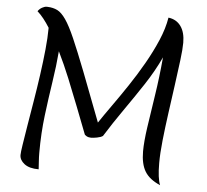

<svg xmlns="http://www.w3.org/2000/svg" viewBox="-56 -863 1031 954"><g transform="rotate(5 459.0 -386.0)"><path d="M169 5Q122 5 97.5 -14Q73 -33 73 -58Q73 -71 79 -110Q85 -149 94.5 -206.5Q104 -264 115 -330Q126 -396 135.5 -463.5Q145 -531 151 -591.5Q157 -652 157 -695V-700Q142 -724 126.5 -743.5Q111 -763 95 -777Q103 -789 115.5 -796Q128 -803 138 -803Q141 -803 143 -803Q171 -802 192 -791.5Q213 -781 234.5 -750Q256 -719 282.5 -658.5Q309 -598 347.5 -499Q386 -400 442 -252Q468 -291 504 -341.5Q540 -392 578.5 -449.5Q617 -507 651.5 -567.5Q686 -628 711.5 -687.5Q737 -747 746 -802Q786 -797 808 -766.5Q830 -736 830 -684Q830 -652 823 -596Q816 -540 806.5 -471Q797 -402 787 -330Q777 -258 770 -192.5Q763 -127 763 -78Q763 -2 777 31Q723 8 700.5 -29Q678 -66 678 -129Q678 -177 688.5 -249.5Q699 -322 713 -412Q727 -502 736 -603Q703 -532 657.5 -463Q612 -394 564 -325.5Q516 -257 473 -188Q463 -181 444 -177.5Q425 -174 415 -174Q402 -174 392 -179.5Q382 -185 381 -191Q357 -253 330.5 -321.5Q304 -390 276 -458.5Q248 -527 218 -588Q212 -515 199.5 -434Q187 -353 176 -264Q165 -175 165 -78Q165 -56 166.5 -35Q168 -14 169 5Z"/></g></svg>

Font: Merienda Light
Style: Regular
Weight: 300
Designer: Eduardo Rodriguez Tunni
Foundry: Eduardo Rodriguez Tunni
Version: Version 2.001; ttfautohint (v1.8.4.7-5d5b)